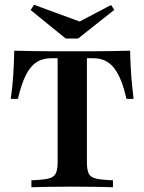

<svg xmlns="http://www.w3.org/2000/svg" viewBox="-20 -783 604 803"><path d="M111.3 0V-29Q158.1 -30.6 181.5 -35.9Q204.8 -41.1 212.9 -56.9Q221 -72.6 221 -104.8V-539.5H195.2Q158.1 -539.5 132.3 -522.6Q106.5 -505.6 87.9 -468.5Q69.4 -431.5 54.8 -369.4H25Q32.3 -420.2 35.5 -470.6Q38.7 -521 39.5 -571Q75 -570.2 117.3 -569.4Q159.7 -568.5 202.8 -568.5Q246 -568.5 282.3 -568.5Q317.7 -568.5 360.5 -568.5Q403.2 -568.5 446.4 -569.4Q489.5 -570.2 524.2 -571Q525 -520.2 528.6 -470.2Q532.3 -420.2 538.7 -369.4H508.9Q498.4 -416.1 485.1 -448.4Q471.8 -480.6 455.2 -500.8Q438.7 -521 417.7 -530.2Q396.8 -539.5 368.5 -539.5H343.5V-104.8Q343.5 -72.6 351.2 -56.9Q358.9 -41.1 382.3 -35.9Q405.6 -30.6 452.4 -29V0Q425 -0.8 379.4 -1.6Q333.9 -2.4 283.9 -2.4Q230.6 -2.4 185.1 -1.6Q139.5 -0.8 111.3 0ZM444.4 -762.1 458.1 -741.9 306.5 -621.8H254.8L108.1 -741.1L122.6 -762.9L337.9 -683.9L292.7 -682.3Z"/></svg>

Font: Playfair
Style: Bold
Weight: 700
Designer: Claus Eggers Sørensen
Foundry: Claus Eggers Sørensen
Version: Version 2.001;gftools[0.9.30]